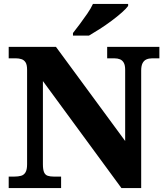

<svg xmlns="http://www.w3.org/2000/svg" viewBox="-20 -951 838 971"><path d="M24 0V-58H53Q72 -58 86.5 -62Q101 -66 109 -79.5Q117 -93 117 -120V-598Q117 -624 109 -636Q101 -648 88 -652Q75 -656 61 -656H24V-714H263L613 -238V-598Q613 -621 606 -633.5Q599 -646 587 -651Q575 -656 559 -656H522V-714H786V-656H749Q733 -656 720.5 -650.5Q708 -645 701 -631.5Q694 -618 694 -594V0H594L197 -541V-120Q197 -93 203 -79.5Q209 -66 221.5 -62Q234 -58 251 -58H289V0ZM349 -784Q364 -803 383.5 -829Q403 -855 421.5 -882Q440 -909 450 -931H628V-921Q619 -908 596.5 -888Q574 -868 544.5 -846Q515 -824 484.5 -804.5Q454 -785 430 -771H349Z"/></svg>

Font: Noto Rashi Hebrew ExtraBold
Style: Regular
Weight: 800
Version: Version 1.006